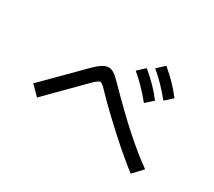

<svg xmlns="http://www.w3.org/2000/svg" viewBox="-122 -1014 1243 1113"><g transform="rotate(30 500.0 -457.5)"><path d="M91.8 -306.6 335 -550.8Q389.6 -605.5 423.8 -605.5Q445.3 -605.5 465.3 -591.3Q485.4 -577.1 522.5 -538.1Q747.1 -308.6 902.3 -199.2L842.8 -135.7Q770.5 -189.5 659.7 -290Q548.8 -390.6 471.7 -470.7Q468.8 -473.6 460.9 -481.9Q453.1 -490.2 449.7 -493.2Q446.3 -496.1 440.9 -500.5Q435.5 -504.9 431.6 -506.8Q427.7 -508.8 424.8 -508.8Q412.1 -508.8 378.9 -475.6L151.4 -246.1ZM660.2 -735.4 709 -780.3Q789.1 -713.9 843.8 -640.6L794.9 -596.7Q730.5 -676.8 660.2 -735.4ZM569.3 -667 617.2 -711.9Q700.2 -643.6 752.9 -572.3L704.1 -528.3Q639.6 -608.4 569.3 -667Z"/></g></svg>

Font: Gothic A1 Medium
Style: Regular
Weight: 500
Designer: HanYang I&C Co.,Ltd.
Foundry: HanYang I&C Co.,Ltd.
Version: Version 2.50